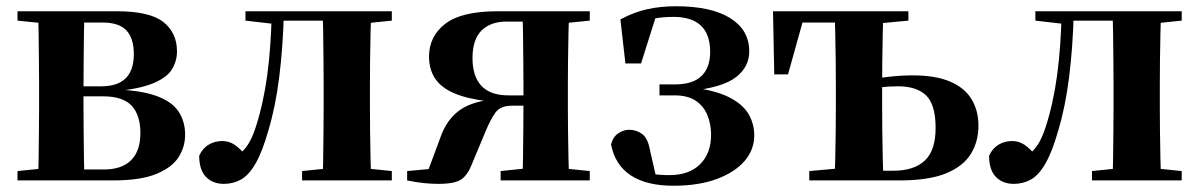

<svg xmlns="http://www.w3.org/2000/svg" viewBox="-20 -577 3837 614"><path d="M36 0V-30L145 -41L176 -35H312Q370 -35 399.5 -65Q429 -95 429 -151Q429 -209 401 -239Q373 -269 309 -269H176V-301H304Q408 -301 408 -404Q408 -454 384.5 -479.5Q361 -505 307 -505H176L145 -500L36 -511V-541H354Q459 -541 502.5 -506.5Q546 -472 546 -413Q546 -382 530 -355.5Q514 -329 469.5 -310.5Q425 -292 338 -284L340 -291Q427 -289 478 -271Q529 -253 550.5 -221Q572 -189 572 -146Q572 -108 551.5 -75Q531 -42 480.5 -21Q430 0 341 0ZM101 0Q103 -26 103.5 -68Q104 -110 104.5 -156Q105 -202 105 -236V-305Q105 -339 104.5 -385Q104 -431 103.5 -473.5Q103 -516 101 -541H250Q249 -516 248.5 -473Q248 -430 247.5 -380.5Q247 -331 247 -288V-236Q247 -202 247.5 -156Q248 -110 248.5 -68Q249 -26 250 0Z M696 11Q660 11 638.5 -11.5Q617 -34 617 -79Q628 -103 647.5 -114.5Q667 -126 691 -126Q712 -126 729.5 -114.5Q747 -103 766 -80V-67H742V-81Q761 -96 773.5 -115.5Q786 -135 797 -168Q822 -244 834.5 -336Q847 -428 849 -541H888Q885 -427 873 -331Q861 -235 838 -159Q819 -92 797.5 -54.5Q776 -17 751 -3Q726 11 696 11ZM765 -511V-541H868V-500H861ZM870 -511V-541H1058V-511ZM946 0V-30L1054 -41H1125L1233 -30V0ZM1012 0Q1013 -26 1013.5 -68Q1014 -110 1014.5 -156Q1015 -202 1015 -236V-305Q1015 -339 1014.5 -385Q1014 -431 1013.5 -473.5Q1013 -516 1012 -541H1167Q1166 -516 1165 -473.5Q1164 -431 1163.5 -385Q1163 -339 1163 -305V-236Q1163 -202 1163.5 -156Q1164 -110 1165 -68Q1166 -26 1167 0ZM1089 -500V-541H1233V-511L1125 -500Z M1571 -541H1866V-511L1756 -500L1722 -508H1600Q1549 -508 1520 -479.5Q1491 -451 1491 -391Q1491 -333 1519.5 -302.5Q1548 -272 1606 -272H1722V-239H1617Q1580 -239 1564 -216.5Q1548 -194 1532 -155L1489 -52Q1476 -18 1455.5 -3.5Q1435 11 1382 11Q1359 11 1335 8.5Q1311 6 1282 0V-30L1425 -43L1341 -10L1389 -139Q1409 -196 1452 -226Q1495 -256 1578 -261L1575 -250Q1495 -256 1446 -273.5Q1397 -291 1374.5 -321.5Q1352 -352 1352 -396Q1352 -461 1404 -501Q1456 -541 1571 -541ZM1651 0Q1652 -26 1652.5 -68.5Q1653 -111 1653.5 -160Q1654 -209 1654 -251V-305Q1654 -339 1653.5 -385Q1653 -431 1652.5 -473.5Q1652 -516 1651 -541H1800Q1799 -516 1798 -473.5Q1797 -431 1796.5 -385Q1796 -339 1796 -305V-236Q1796 -202 1796.5 -156Q1797 -110 1798 -68Q1799 -26 1800 0ZM1581 0V-30L1687 -41H1758L1866 -30V0Z M2133 17Q2048 17 1997.5 -16Q1947 -49 1934 -115Q1940 -139 1957 -150.5Q1974 -162 1992 -162Q2015 -162 2033.5 -148.5Q2052 -135 2059 -95L2080 -3L2021 -33Q2049 -24 2069.5 -20.5Q2090 -17 2121 -17Q2184 -17 2219 -52Q2254 -87 2254 -146Q2254 -179 2242.5 -208Q2231 -237 2205.5 -254.5Q2180 -272 2137 -272H2089V-307H2137Q2197 -307 2224.5 -335Q2252 -363 2251 -415Q2250 -469 2220.5 -496Q2191 -523 2134 -523Q2097 -523 2069.5 -517Q2042 -511 2014 -498L2079 -529L2030 -374H1980L1964 -515Q2007 -538 2049.5 -547.5Q2092 -557 2142 -557Q2254 -557 2314.5 -519.5Q2375 -482 2376 -415Q2377 -364 2334 -330.5Q2291 -297 2186 -286L2187 -298Q2265 -289 2309.5 -267Q2354 -245 2373 -213.5Q2392 -182 2392 -144Q2392 -98 2361 -62Q2330 -26 2272 -4.5Q2214 17 2133 17Z M2727 0V-31H2836Q2903 -31 2937.5 -63.5Q2972 -96 2972 -168Q2972 -242 2942 -271.5Q2912 -301 2852 -301Q2822 -301 2796 -298Q2770 -295 2744 -289V-320Q2783 -327 2822.5 -331.5Q2862 -336 2899 -336Q2971 -336 3017.5 -316.5Q3064 -297 3086.5 -260.5Q3109 -224 3109 -175Q3109 -124 3084.5 -84.5Q3060 -45 3005 -22.5Q2950 0 2856 0ZM2649 0Q2650 -26 2651 -68Q2652 -110 2652.5 -156Q2653 -202 2653 -236V-305Q2653 -339 2652.5 -385Q2652 -431 2651 -473.5Q2650 -516 2649 -541H2805Q2804 -516 2803 -473.5Q2802 -431 2801.5 -385Q2801 -339 2801 -305V-236Q2801 -202 2801.5 -156Q2802 -110 2803 -68Q2804 -26 2805 0ZM2456 -339 2452 -541H2729V-505H2485L2556 -540L2500 -339ZM2568 0V-30L2692 -41H2727V0ZM2729 -500V-541H2885V-511L2767 -500Z M3222 11Q3186 11 3164.5 -11.5Q3143 -34 3143 -79Q3154 -103 3173.5 -114.5Q3193 -126 3217 -126Q3238 -126 3255.5 -114.5Q3273 -103 3292 -80V-67H3268V-81Q3287 -96 3299.5 -115.5Q3312 -135 3323 -168Q3348 -244 3360.5 -336Q3373 -428 3375 -541H3414Q3411 -427 3399 -331Q3387 -235 3364 -159Q3345 -92 3323.5 -54.5Q3302 -17 3277 -3Q3252 11 3222 11ZM3291 -511V-541H3394V-500H3387ZM3396 -511V-541H3584V-511ZM3472 0V-30L3580 -41H3651L3759 -30V0ZM3538 0Q3539 -26 3539.5 -68Q3540 -110 3540.5 -156Q3541 -202 3541 -236V-305Q3541 -339 3540.5 -385Q3540 -431 3539.5 -473.5Q3539 -516 3538 -541H3693Q3692 -516 3691 -473.5Q3690 -431 3689.5 -385Q3689 -339 3689 -305V-236Q3689 -202 3689.5 -156Q3690 -110 3691 -68Q3692 -26 3693 0ZM3615 -500V-541H3759V-511L3651 -500Z"/></svg>

Font: Noto Serif TC ExtraBold
Style: Regular
Weight: 800
Designer: Ryoko NISHIZUKA 西塚涼子 (kana & ideographs); Frank Grießhammer (Latin, Greek & Cyrillic); Wenlong ZHANG 张文龙 (bopomofo); San
Foundry: Adobe
Version: Version 2.002-H1;hotconv 1.1.0;makeotfexe 2.6.0